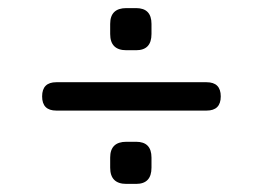

<svg xmlns="http://www.w3.org/2000/svg" viewBox="-20 -603 649 474"><path d="M292 -479Q252 -479 252 -519V-544Q252 -583 292 -583H316Q354 -583 354 -544V-519Q354 -479 316 -479ZM119 -330Q84 -330 84 -365Q84 -400 119 -400H490Q525 -400 525 -365Q525 -330 490 -330ZM292 -149Q252 -149 252 -189V-214Q252 -253 292 -253H316Q354 -253 354 -214V-189Q354 -149 316 -149Z"/></svg>

Font: Jura
Style: Bold
Weight: 700
Designer: Daniel Johnson, Alexei Vanyashin
Foundry: Daniel Johnson
Version: Version 5.103